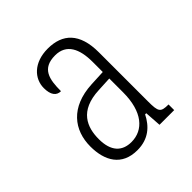

<svg xmlns="http://www.w3.org/2000/svg" viewBox="-110 -790 481 481"><g transform="rotate(-45 130.5 -549.5)"><path d="M108 -380C148 -380 171 -402 185 -430H189L192 -386H244V-406C216 -406 213 -411 213 -448V-622C213 -690 181 -719 129 -719C79 -719 52 -689 52 -656C52 -632 61 -620 77 -620C77 -662 83 -694 130 -694C170 -694 185 -662 185 -616V-580L143 -578C66 -574 31 -528 31 -470C31 -419 53 -380 108 -380ZM112 -405C79 -405 59 -425 59 -468C59 -510 75 -552 146 -555L185 -557V-508C185 -439 154 -405 112 -405Z"/></g></svg>

Font: Noto Serif Bengali ExtraCondensed Thin
Style: Regular
Weight: 100
Width: 2
Designer: Juan Bruce, Universal Thirst, Indian Type Foundry and the Monotype Design Team.
Foundry: Monotype Imaging Inc.
Version: Version 2.003